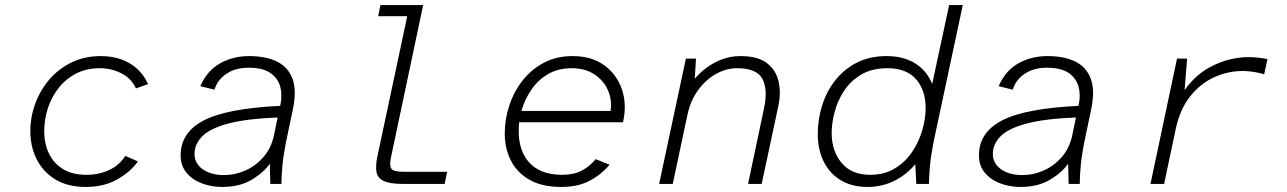

<svg xmlns="http://www.w3.org/2000/svg" viewBox="-20 -728 5096 760"><path d="M320 12Q247 12 198 -18.5Q149 -49 124.5 -99Q100 -149 100 -208Q100 -264 119.5 -317.5Q139 -371 175.5 -413.5Q212 -456 263.5 -481Q315 -506 379 -506Q422 -506 458.5 -493.5Q495 -481 522.5 -456Q550 -431 566 -395L518 -378Q500 -418 460 -438Q420 -458 375 -458Q323 -458 282.5 -437.5Q242 -417 213.5 -381.5Q185 -346 170 -301Q155 -256 155 -208Q155 -160 173.5 -121Q192 -82 229 -59Q266 -36 323 -36Q370 -36 411 -54.5Q452 -73 476 -111L526 -89Q496 -47 443.5 -17.5Q391 12 320 12Z M859 12Q817 12 779.5 -2Q742 -16 718.5 -44Q695 -72 695 -113Q695 -204 787 -251.5Q879 -299 1089 -309L1090 -314Q1098 -351 1089.5 -384Q1081 -417 1051 -438.5Q1021 -460 964 -460Q911 -460 875.5 -435.5Q840 -411 829 -373L773 -387Q800 -449 851.5 -477.5Q903 -506 966 -506Q1033 -506 1077 -484Q1121 -462 1138 -415.5Q1155 -369 1139 -294L1118 -194Q1103 -124 1098.5 -78.5Q1094 -33 1094 0H1050L1048 -80Q1025 -46 977 -17Q929 12 859 12ZM867 -35Q910 -35 951 -53Q992 -71 1023 -106.5Q1054 -142 1065 -195L1079 -263Q954 -258 882 -238.5Q810 -219 780 -188Q750 -157 750 -119Q750 -81 782.5 -58Q815 -35 867 -35Z M1573 0Q1524 0 1499.5 -11.5Q1475 -23 1470.5 -46Q1466 -69 1473 -105L1592 -664H1477L1486 -708H1655L1527 -102Q1521 -72 1529.5 -60Q1538 -48 1578 -48H1750L1740 0Z M2202 12Q2126 12 2076.5 -16Q2027 -44 2002.5 -92Q1978 -140 1978 -199Q1978 -257 1996.5 -312Q2015 -367 2049.5 -410.5Q2084 -454 2133.5 -480Q2183 -506 2246 -506Q2322 -506 2372 -469.5Q2422 -433 2442 -373.5Q2462 -314 2446 -244H2035Q2025 -146 2069.5 -91Q2114 -36 2205 -36Q2251 -36 2282.5 -52.5Q2314 -69 2338 -98L2393 -76Q2359 -36 2313 -12Q2267 12 2202 12ZM2044 -289H2397Q2403 -335 2385.5 -373Q2368 -411 2331.5 -434.5Q2295 -458 2243 -458Q2189 -458 2149 -434.5Q2109 -411 2083 -372.5Q2057 -334 2044 -289Z M2589 0 2695 -496H2735L2730 -416Q2747 -437 2773.5 -457.5Q2800 -478 2835 -492Q2870 -506 2911 -506Q2980 -506 3016 -478Q3052 -450 3062 -405Q3072 -360 3061 -309L2995 0H2941L3004 -298Q3020 -371 2998.5 -414.5Q2977 -458 2897 -458Q2855 -458 2814.5 -435.5Q2774 -413 2743.5 -371.5Q2713 -330 2701 -273L2643 0Z M3413 12Q3353 12 3309 -14Q3265 -40 3241 -87.5Q3217 -135 3217 -197Q3217 -256 3234.5 -311.5Q3252 -367 3287 -411Q3322 -455 3372.5 -480.5Q3423 -506 3489 -506Q3556 -506 3602 -477.5Q3648 -449 3670 -396L3737 -708H3791L3679 -183Q3675 -165 3667 -118Q3659 -71 3657 0H3607L3603 -78Q3568 -36 3519.5 -12Q3471 12 3413 12ZM3424 -36Q3480 -36 3521.5 -61Q3563 -86 3590 -126Q3617 -166 3630.5 -212Q3644 -258 3644 -300Q3644 -371 3606 -414.5Q3568 -458 3493 -458Q3431 -458 3388.5 -432.5Q3346 -407 3320.5 -367.5Q3295 -328 3283.5 -284Q3272 -240 3272 -202Q3272 -130 3311.5 -83Q3351 -36 3424 -36Z M4019 12Q3977 12 3939.5 -2Q3902 -16 3878.5 -44Q3855 -72 3855 -113Q3855 -204 3947 -251.5Q4039 -299 4249 -309L4250 -314Q4258 -351 4249.5 -384Q4241 -417 4211 -438.5Q4181 -460 4124 -460Q4071 -460 4035.5 -435.5Q4000 -411 3989 -373L3933 -387Q3960 -449 4011.5 -477.5Q4063 -506 4126 -506Q4193 -506 4237 -484Q4281 -462 4298 -415.5Q4315 -369 4299 -294L4278 -194Q4263 -124 4258.5 -78.5Q4254 -33 4254 0H4210L4208 -80Q4185 -46 4137 -17Q4089 12 4019 12ZM4027 -35Q4070 -35 4111 -53Q4152 -71 4183 -106.5Q4214 -142 4225 -195L4239 -263Q4114 -258 4042 -238.5Q3970 -219 3940 -188Q3910 -157 3910 -119Q3910 -81 3942.5 -58Q3975 -35 4027 -35Z M4534 0 4639 -496H4679L4669 -371Q4714 -436 4782.5 -469Q4851 -502 4924 -502Q4942 -502 4963 -499.5Q4984 -497 4997 -494L4984 -434Q4964 -440 4942 -443.5Q4920 -447 4900 -447Q4840 -447 4785.5 -422Q4731 -397 4691 -346.5Q4651 -296 4634 -218L4588 0Z"/></svg>

Font: Atkinson Hyperlegible Mono ExtraLight
Style: Italic
Weight: 200
Italic angle: -12°
Monospace: yes
Designer: Elliott Scott, Megan Eiswerth, Linus Boman, Theodore Petrosky, Letters from Sweden
Foundry: Applied Design Works, Letters from Sweden
Version: Version 2.001